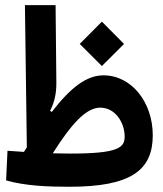

<svg xmlns="http://www.w3.org/2000/svg" viewBox="-20 -713 626 737"><path d="M247.1 3.9C482.9 3.9 566.4 -59.6 566.4 -193.8C566.4 -320.3 484.9 -423.8 377.4 -423.8C312.5 -423.8 252.4 -378.4 178.7 -283.2L172.4 -287.6C189.5 -321.8 196.8 -355 196.3 -397.5L193.4 -693.4H75.7L83 -147.5C79.6 -141.6 75.7 -135.7 71.8 -129.9C51.3 -131.3 30.3 -132.8 8.8 -134.3L3.4 -20.5C79.6 1 165 3.9 247.1 3.9ZM182.6 -124.5C252.9 -235.4 309.6 -299.8 364.7 -299.8C421.9 -299.8 458.5 -243.2 458.5 -188.5C458.5 -145.5 432.6 -123.5 248.5 -123.5C226.1 -123.5 204.1 -124 182.6 -124.5ZM371.1 -459.5 456.1 -544.4 371.1 -629.9 286.1 -544.4Z"/></svg>

Font: Cascadia Code NF SemiBold
Style: Regular
Weight: 600
Monospace: yes
Designer: Aaron Bell
Foundry: Saja Typeworks
Version: Version 2404.023